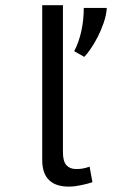

<svg xmlns="http://www.w3.org/2000/svg" viewBox="-20 -692 446 724"><path d="M139.2 0ZM217.3 -118.2Q217.3 -83.5 230.5 -69.1Q243.7 -54.7 266.1 -54.7Q272.9 -54.7 278.6 -54.9Q284.2 -55.2 290 -56.2Q295.9 -57.1 302.5 -58.8Q309.1 -60.5 317.9 -63.5L328.6 -4.9Q319.8 -2 308.6 1Q297.4 3.9 285.6 6.3Q273.9 8.8 262 10.3Q250 11.7 239.3 11.7Q216.3 11.7 198 6.1Q179.7 0.5 166.5 -11.5Q153.3 -23.4 146.2 -42.7Q139.2 -62 139.2 -89.4V-672.4H217.3ZM382.8 -662.1Q380.9 -634.3 370.8 -605.5Q360.8 -576.7 347.7 -551.3Q334.5 -525.9 320.6 -506.1Q306.6 -486.3 297.9 -477.5L259.8 -499Q277.8 -533.2 286.9 -575.7Q295.9 -618.2 295.9 -662.1Z"/></svg>

Font: PT Astra Sans
Style: Regular
Weight: 400
Designer: A.Korolkova, I. Chaeva
Foundry: ParaType Ltd
Version: Version 1.001; ttfautohint (v1.6)